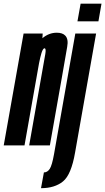

<svg xmlns="http://www.w3.org/2000/svg" viewBox="-62 -780 564 1030"><path d="M-42 0 64.5 -600H167L165.5 -575Q200.5 -604.5 242.5 -604.5Q274 -604.5 288.5 -588.5Q306 -570 298.5 -529Q285.5 -453 268.5 -356.5L205.5 0H94.5L157.5 -357Q175.5 -459.5 181 -490Q185.5 -517 179 -520.5Q178 -521 177 -521Q168.5 -521 160.5 -495.5Q154 -474 147.5 -441L69.5 0ZM158 229.5 173.5 145Q192 145 204.5 126.5Q217 108 228 46L342 -600H453.5L341 37Q320.5 157 276 193.2Q231.5 229.5 158 229.5ZM370.5 -760.5H482.5L466 -665.5H353.5Z"/></svg>

Font: Anybody UltraCondensed SemiBold
Style: Italic
Weight: 600
Width: 1
Italic angle: -10°
Designer: Tyler Finck
Foundry: Etcetera Type Company
Version: Version 1.010; ttfautohint (v1.8.3) -l 8 -r 50 -G 200 -x 14 